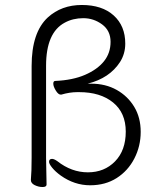

<svg xmlns="http://www.w3.org/2000/svg" viewBox="-20 -744 650 771"><path d="M342 0Q279 0 224 -39Q202 -55 189.5 -70.5Q177 -86 177 -94Q177 -106 189 -106Q197 -106 210 -97Q267 -52 333 -52Q399 -52 442 -96Q485 -140 485 -215.5Q485 -291 434 -332.5Q383 -374 298 -374H290Q260 -374 226 -364H224Q214 -364 204 -380.5Q194 -397 194 -408Q194 -419 202 -419Q272 -422 321.5 -443.5Q371 -465 397.5 -498Q424 -531 424 -576Q424 -621 390 -646Q356 -671 314.5 -671Q273 -671 240 -653Q165 -613 165 -480V-109L167 -3Q167 7 151 7Q135 7 119.5 -0.5Q104 -8 104 -21V-22Q107 -55 107 -111V-479Q107 -614 172 -674Q227 -724 308.5 -724Q390 -724 436.5 -682Q483 -640 483 -569Q483 -528 462 -495Q420 -430 332 -408H346Q404 -408 448.5 -383Q493 -358 519 -315Q545 -272 545 -214.5Q545 -157 519.5 -107.5Q494 -58 448.5 -29Q403 0 342 0Z"/></svg>

Font: LXGW WenKai TC Light
Style: Regular
Weight: 300
Designer: LXGW / Fontworks Inc.
Foundry: LXGW / Fontworks Inc.
Version: Version 1.330